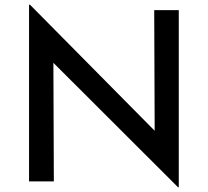

<svg xmlns="http://www.w3.org/2000/svg" viewBox="-20 -768 880 813"><path d="M734 25 175 -533 206 -523 208 0H103V-748H107L659 -190L635 -196L633 -725H737V25Z"/></svg>

Font: Reem Kufi Fun
Style: Regular
Weight: 400
Designer: Khaled Hosny
Version: Version 1.005